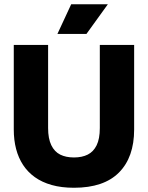

<svg xmlns="http://www.w3.org/2000/svg" viewBox="-20 -872 698 906"><path d="M329 14Q270 14 224 1Q178 -12 144.5 -36Q111 -60 89 -93.5Q67 -127 56 -169Q45 -211 45 -261V-660H207V-268Q207 -218 222 -187Q237 -156 264 -142.5Q291 -129 329 -129Q367 -129 394 -142.5Q421 -156 436 -186.5Q451 -217 451 -268V-660H613V-261Q613 -130 541.5 -58Q470 14 329 14ZM388 -712H251L316 -852H489Z"/></svg>

Font: Bricolage Grotesque 72pt ExtraBold
Style: Regular
Weight: 800
Designer: Mathieu Triay
Foundry: Atelier Triay
Version: Version 1.001;gftools[0.9.33.dev8+g029e19f]